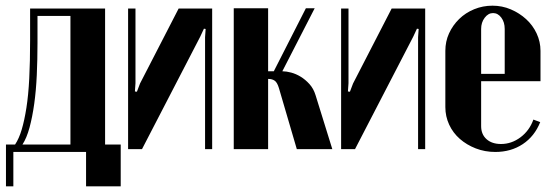

<svg xmlns="http://www.w3.org/2000/svg" viewBox="-20 -525 1943 676"><path d="M1 131V-16H33Q47 -37 56.5 -69Q66 -101 73 -145.5Q80 -190 83 -249Q86 -308 86 -384V-495H350V-16H405V131H283V10H27V131ZM228 -16V-469H112V-373Q112 -315 109.5 -260.5Q107 -206 100.5 -159.5Q94 -113 84 -76Q74 -39 59 -16Z M727 -495V0H702V-394L704 -423L698 -424L685 -396L480 0H431V-495H457V-232L455 -203L462 -202L473 -231L609 -495Z M962 -215Q956 -235 947 -241Q938 -247 927 -247H924V0H803V-496H924V-274H944L1057 -496H1088L974 -274H975Q988 -274 1005 -269.5Q1022 -265 1038.5 -255Q1055 -245 1069.5 -229Q1084 -213 1091 -190L1150 0H1025Z M1477 -495V0H1452V-394L1454 -423L1448 -424L1435 -396L1230 0H1181V-495H1207V-232L1205 -203L1212 -202L1223 -231L1359 -495Z M1548 -346Q1548 -379 1561 -407.5Q1574 -436 1596.5 -458Q1619 -480 1649.5 -492.5Q1680 -505 1714 -505Q1748 -505 1778.5 -492Q1809 -479 1832.5 -457.5Q1856 -436 1869.5 -407Q1883 -378 1883 -346V-239H1674V-81Q1674 -52 1693 -35Q1712 -18 1744 -18Q1781 -18 1812.5 -41.5Q1844 -65 1858 -104L1882 -95Q1862 -45 1820.5 -17.5Q1779 10 1724 10Q1687 10 1655 -2.5Q1623 -15 1599 -36Q1575 -57 1561.5 -86Q1548 -115 1548 -148ZM1757 -265V-423Q1757 -447 1745 -463Q1733 -479 1716 -479Q1699 -479 1686.5 -462.5Q1674 -446 1674 -423V-265Z"/></svg>

Font: Moniqa Black Heading
Style: Regular
Weight: 900
Designer: Rajesh Rajput
Foundry: Rajesh Rajput
Version: Version 1.000